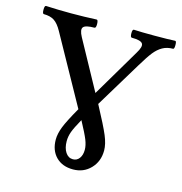

<svg xmlns="http://www.w3.org/2000/svg" viewBox="-115 -759 819 864"><g transform="rotate(15 294.5 -326.5)"><path d="M300.8 13.2Q251 13.2 221.4 -16.8Q191.9 -46.9 191.9 -97.2Q191.9 -124 204.8 -157Q217.8 -189.9 254.9 -254.9L79.1 -571.8Q62 -603 43.2 -615.5Q24.4 -627.9 -5.9 -627.9Q-12.7 -627.9 -12.7 -647Q-12.7 -666 -5.9 -666Q51.3 -663.1 111.8 -663.1Q172.9 -663.1 230 -666Q236.8 -666 237.1 -647Q237.3 -627.9 230 -627.9Q188.5 -627.9 178.7 -615.7Q168.9 -603.5 186 -571.8L310.1 -345.2L441.9 -567.9Q462.9 -601.6 454.3 -614.7Q445.8 -627.9 403.8 -627.9Q397 -627.9 396.7 -646.5Q396.5 -665 403.8 -665Q436 -663.1 500 -663.1Q564 -663.1 596.2 -665Q602.1 -665 602.1 -646.5Q602.1 -627.9 596.2 -627.9Q568.4 -627.9 547.6 -616.2Q526.9 -604.5 509.5 -582.8Q492.2 -561 465.8 -517.1L335 -300.8Q382.8 -211.9 398.9 -173.3Q415 -134.8 415 -105Q415 -54.2 382.6 -20.5Q350.1 13.2 300.8 13.2ZM289.1 -30.8Q307.6 -30.8 318.8 -45.9Q330.1 -61 330.1 -85.9Q330.1 -106.4 320.1 -131.6Q310.1 -156.7 280.8 -210.9Q257.3 -168.9 249.3 -147Q241.2 -125 241.2 -103Q241.2 -70.8 254.4 -50.8Q267.6 -30.8 289.1 -30.8Z"/></g></svg>

Font: Junicode SmCond Medium
Style: Regular
Weight: 500
Width: 4
Designer: Peter S. Baker
Version: Version 2.206